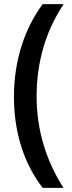

<svg xmlns="http://www.w3.org/2000/svg" viewBox="-20 -745 344 923"><path d="M47 -280C47 -105 97 44 185 158H285C202 28 156 -120 156 -281C156 -445 199 -595 286 -725H185C100 -611 47 -456 47 -280Z"/></svg>

Font: Noto Sans Myanmar UI ExtraCondensed SemiBold
Style: Regular
Weight: 600
Width: 2
Designer: Monotype Design Team
Foundry: Monotype Imaging Inc.
Version: Version 2.103